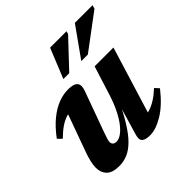

<svg xmlns="http://www.w3.org/2000/svg" viewBox="-179 -834 1003 1003"><g transform="rotate(-45 322.0 -333.0)"><path d="M326 -42 383.5 -237 390.5 -229.5Q357.5 -162.5 328.2 -115.8Q299 -69 270.5 -40.8Q242 -12.5 212.5 0.2Q183 13 149.5 13Q100 13 78 -9.5Q56 -32 56 -67.5Q56 -86.5 61.8 -111.8Q67.5 -137 80 -170.5L166.5 -409.5L193 -372Q165.5 -373 141 -365Q116.5 -357 92.2 -340.2Q68 -323.5 41.5 -297L19 -319Q57.5 -370.5 95.5 -401.2Q133.5 -432 170.5 -446Q207.5 -460 243 -460Q284.5 -460 298.2 -443.5Q312 -427 299.5 -393L216.5 -164.5Q209 -143.5 205.5 -131.5Q202 -119.5 202 -111.5Q202 -100.5 209.2 -94Q216.5 -87.5 230 -87.5Q246 -87.5 265 -100.2Q284 -113 303.8 -138.2Q323.5 -163.5 342.5 -201.8Q361.5 -240 377.5 -291.5L426.5 -447H565.5L439.5 -37L418 -75.5Q441.5 -76 465 -83.2Q488.5 -90.5 513.5 -106.2Q538.5 -122 566 -147.5L587 -124.5Q530 -52.5 475.2 -19.8Q420.5 13 378 13Q342.5 13 329.8 0.5Q317 -12 326 -42ZM396.5 -515.5 514 -680.5H644.5L639 -660.5L445 -515.5ZM264 -515.5 331 -680.5H452L448 -664.5L307.5 -515.5Z"/></g></svg>

Font: Newsreader 16pt 16pt
Style: Bold Italic
Weight: 700
Italic angle: -17°
Version: Version 1.003